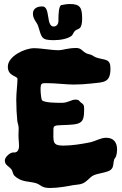

<svg xmlns="http://www.w3.org/2000/svg" viewBox="-20 -908 605 956"><path d="M557 -128C561 -139 563 -152 563 -163C563 -201 544 -222 509 -222C480 -222 459 -206 427 -199C388 -191 338 -183 295 -183C239 -183 246 -203 246 -264C246 -282 253 -284 288 -285C383 -288 399 -290 399 -364C399 -386 396 -388 381 -399C375 -403 376 -412 355 -412C336 -412 318 -396 288 -396C263 -396 201 -396 189 -409C186 -413 182 -441 182 -463C182 -494 187 -494 212 -494C259 -494 308 -487 346 -487C378 -487 405 -489 433 -492C497 -499 530 -495 530 -567C530 -618 503 -607 458 -622C452 -624 445 -630 436 -634C428 -638 416 -639 409 -643C387 -655 385 -669 359 -669C318 -669 291 -658 274 -658C231 -658 188 -668 149 -668C103 -668 19 -628 19 -576C19 -527 67 -531 67 -515C67 -490 61 -447 61 -412C61 -374 63 -337 66 -307C67 -295 73 -285 73 -269C73 -259 72 -247 72 -236C72 -213 75 -196 75 -182C75 -169 70 -149 53 -149C51 -149 48 -149 46 -149C30 -149 4 -126 4 -109C4 -85 25 -81 38 -63C42 -57 46 -39 50 -35C86 2 126 -7 162 5C186 14 187 28 229 28C270 28 318 19 344 14C357 12 374 11 384 8C411 1 426 -26 446 -35C470 -46 517 -49 532 -63C547 -76 543 -95 548 -112C549 -118 555 -122 557 -128ZM378 -769C386 -777 389 -795 389 -815C389 -870 379 -888 328 -888C306 -888 293 -883 287 -883C272 -883 271 -831 271 -814C271 -811 271 -808 271 -805C271 -789 263 -776 247 -776C208 -776 232 -876 191 -876C143 -876 144 -844 144 -840C144 -812 163 -799 170 -778C188 -719 186 -708 249 -708C283 -708 321 -716 338 -731C342 -735 346 -747 353 -754C362 -762 373 -763 378 -769Z"/></svg>

Font: Freckle Face
Style: Regular
Weight: 400
Designer: Astigmatic (AOETI)
Foundry: Astigmatic (AOETI)
Version: Version 1.000